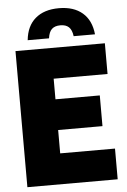

<svg xmlns="http://www.w3.org/2000/svg" viewBox="-62 -995 688 1040"><g transform="rotate(-5 282.0 -475.5)"><path d="M237 -167H535V0H44V-740H530V-573H237V-461H478V-294H237ZM298 -951Q378.5 -951 426 -910.2Q473.5 -869.5 481 -793H365Q360.5 -827.5 344.2 -842.8Q328 -858 298 -858Q268 -858 251.8 -842.8Q235.5 -827.5 231 -793H115Q122.5 -869.5 170 -910.2Q217.5 -951 298 -951Z"/></g></svg>

Font: Encode Sans Condensed Black
Style: Regular
Weight: 900
Width: 3
Designer: Multiple Designers
Foundry: Impallari Type
Version: Version 2.000